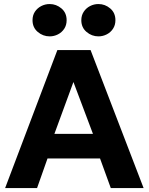

<svg xmlns="http://www.w3.org/2000/svg" viewBox="-20 -954 754 974"><path d="M6 0 271 -700H439.5L708.5 0H542L487.5 -150H221L168 0ZM256 -275H451.5L352.5 -538ZM232 -769.5Q198 -769.5 171.5 -792Q145 -814.5 145 -851.5Q145 -876.5 157.2 -894.8Q169.5 -913 189.2 -923.2Q209 -933.5 232 -933.5Q265.5 -933.5 291.8 -911.2Q318 -889 318 -851.5Q318 -826.5 305.8 -808Q293.5 -789.5 273.8 -779.5Q254 -769.5 232 -769.5ZM479.5 -769.5Q445.5 -769.5 419 -792Q392.5 -814.5 392.5 -851.5Q392.5 -876 404.8 -894.5Q417 -913 436.8 -923.2Q456.5 -933.5 479.5 -933.5Q513 -933.5 539.2 -911.2Q565.5 -889 565.5 -851.5Q565.5 -826.5 553.2 -808Q541 -789.5 521.2 -779.5Q501.5 -769.5 479.5 -769.5Z"/></svg>

Font: Geologica SemiBold
Style: Regular
Weight: 600
Designer: Sindre Bremnes, Frode Helland
Foundry: Monokrom Skriftforlag AS
Version: Version 1.010;gftools[0.9.28]